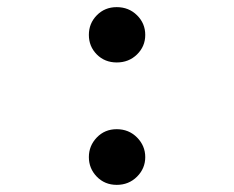

<svg xmlns="http://www.w3.org/2000/svg" viewBox="-20 -505 656 538"><path d="M307.2 -330Q273.5 -330 251.2 -352.5Q229 -375 229 -407.2Q229 -439.5 251.3 -462.2Q273.6 -485 307 -485Q341 -485 364 -462.2Q387 -439.5 387 -407.2Q387 -375 364 -352.5Q341 -330 307.2 -330ZM307.2 13Q273.5 13 251.2 -10Q229 -33 229 -64.8Q229 -96.5 251.3 -119.8Q273.6 -143 307 -143Q341 -143 364 -119.8Q387 -96.5 387 -64.8Q387 -33 364 -10Q341 13 307.2 13Z"/></svg>

Font: Overpass Mono Light
Style: Regular
Weight: 300
Monospace: yes
Designer: Delve Withrington, Dave Bailey
Foundry: Delve Fonts LLC
Version: Version 4.000